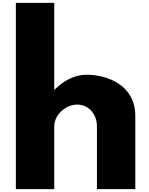

<svg xmlns="http://www.w3.org/2000/svg" viewBox="-20 -1311 1033 1331"><path d="M90 0H356V-436C356 -513 434 -586 514 -586C600 -586 652 -513 652 -436V0H918V-508C918 -723 721 -793 580 -793C496 -793 419 -750 359 -690H356V-1291H90Z"/></svg>

Font: Poland Can Into
Style: BigWritings
Weight: 700
Foundry: Cannot Into Space Fonts
Version: Version 0.92